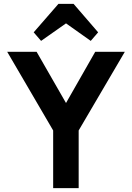

<svg xmlns="http://www.w3.org/2000/svg" viewBox="-20 -966 677 986"><path d="M253 0V-296L17 -700H168L319 -437L469 -700H621L384 -296V0ZM280 -946H358L484 -800L446 -756L319 -846L191 -756L153 -800Z"/></svg>

Font: Zen Kaku Gothic New Black
Style: Regular
Weight: 900
Designer: Yoshimichi Ohira
Foundry: Positype
Version: Version 1.001